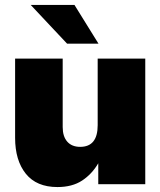

<svg xmlns="http://www.w3.org/2000/svg" viewBox="-20 -756 658 788"><path d="M215.8 11.7Q129.9 11.7 85.9 -43Q42 -97.7 42 -190.4V-515.6H237.3V-234.4Q237.3 -195.8 256.1 -174.6Q274.9 -153.3 309.1 -153.3Q380.9 -153.3 380.9 -242.2V-515.6H576.2V0H383.3V-85.9Q357.4 -41.5 316.9 -14.9Q276.4 11.7 215.8 11.7ZM255.4 -576.7 106 -735.8H285.6L384.3 -576.7Z"/></svg>

Font: Inter Display Black
Style: Regular
Weight: 900
Designer: Rasmus Andersson
Foundry: rsms
Version: Version 4.000;git-a52131595